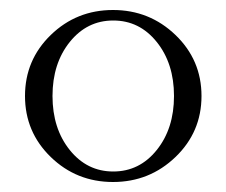

<svg xmlns="http://www.w3.org/2000/svg" viewBox="-20 -734 452 384"><path d="M81.5 -664Q133 -714 206 -714Q279 -714 331 -664Q383 -614 383 -542Q383 -470 331 -420Q279 -370 206 -370Q133 -370 81.5 -420Q30 -470 30 -542Q30 -614 81.5 -664ZM119.5 -434Q154 -391 206.5 -391Q259 -391 293.5 -434Q328 -477 328 -542Q328 -607 293.5 -650Q259 -693 206.5 -693Q154 -693 119.5 -650Q85 -607 85 -542Q85 -477 119.5 -434Z"/></svg>

Font: Cinzel Decorative
Style: Regular
Weight: 400
Designer: Natanael Gama
Version: Version 1.001;PS 001.001;hotconv 1.0.56;makeotf.lib2.0.21325